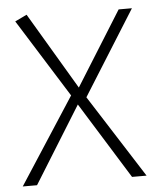

<svg xmlns="http://www.w3.org/2000/svg" viewBox="-51 -734 625 777"><g transform="rotate(-5 261.5 -345.5)"><path d="M68 0 261 -311 454 0H513L298 -337L513 -680H459L271 -379L86 -691L38 -668L237 -350L10 0Z"/></g></svg>

Font: Catamaran Thin
Style: Regular
Weight: 100
Designer: Pria Ravichandran
Version: Version 2.000